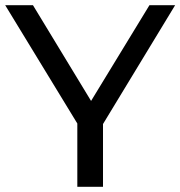

<svg xmlns="http://www.w3.org/2000/svg" viewBox="-24 -720 695 740"><path d="M373 0H274V-244L-4 -700H103L327 -331L552 -700H651L373 -242Z"/></svg>

Font: Argentum Novus
Style: Regular
Weight: 400
Designer: Julieta Ulanovsky
Foundry: Julieta Ulanovsky
Version: Version 7.20;July 27, 2021;FontCreator 13.0.0.2683 64-bit